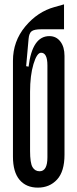

<svg xmlns="http://www.w3.org/2000/svg" viewBox="-20 -842 352 873"><path d="M204.4 -677.8Q126.7 -677.8 110 -538.9L98.9 -541.1L110 -665.6Q112.2 -691.1 123.9 -700Q135.6 -708.9 167.8 -708.9H271.1V-822.2L227.8 -810Q151.1 -788.9 95 -721.7Q38.9 -654.4 38.9 -565.6V-130Q38.9 -60 68.9 -24.4Q98.9 11.1 152.2 11.1Q205.6 11.1 239.4 -25.6Q273.3 -62.2 273.3 -138.9V-587.8Q273.3 -628.9 254.4 -653.3Q235.6 -677.8 204.4 -677.8ZM195.6 -544.4V-126.7Q195.6 -63.3 160 -63.3Q138.9 -63.3 127.8 -82.2Q116.7 -101.1 116.7 -155.6V-424.4Q116.7 -498.9 132.2 -550.6Q147.8 -602.2 166.7 -602.2Q195.6 -602.2 195.6 -544.4Z"/></svg>

Font: Le Murmure
Style: Regular
Weight: 600
Width: 2
Designer: Jeremy Landes, Alexander Slobzheninov (Cyrillic)
Foundry: Velvetyne Type Foundry
Version: Version 1.0